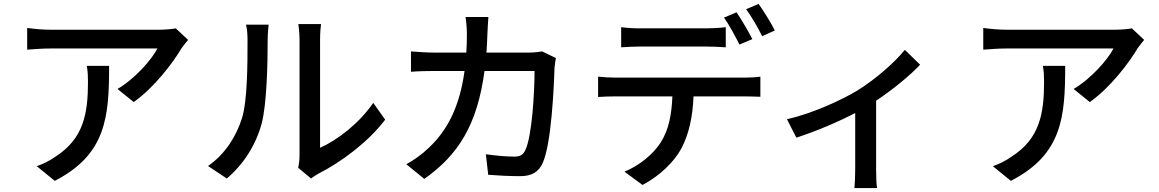

<svg xmlns="http://www.w3.org/2000/svg" viewBox="-20 -880 5930 982"><path d="M942 -676 879 -735C863 -731 818 -728 796 -728C739 -728 291 -728 237 -728C197 -728 156 -732 119 -737V-626C162 -629 197 -632 237 -632C290 -632 720 -632 785 -632C756 -575 669 -476 581 -425L664 -358C771 -434 866 -561 909 -634C917 -646 933 -665 942 -676ZM538 -543H424C429 -514 430 -490 430 -463C430 -297 407 -171 264 -79C232 -56 197 -40 168 -30L260 45C523 -90 538 -282 538 -543Z M1505 -22 1571 33C1579 27 1591 18 1609 8C1724 -50 1865 -155 1950 -268L1889 -354C1817 -248 1704 -163 1617 -124C1617 -167 1617 -607 1617 -677C1617 -718 1621 -751 1622 -757H1506C1506 -751 1512 -718 1512 -677C1512 -607 1512 -134 1512 -85C1512 -62 1509 -39 1505 -22ZM1044 -31 1140 33C1225 -39 1288 -137 1318 -247C1345 -347 1349 -560 1349 -674C1349 -709 1353 -746 1354 -754H1238C1244 -731 1246 -707 1246 -673C1246 -558 1246 -363 1217 -274C1188 -182 1131 -91 1044 -31Z M2823 -583 2753 -617C2733 -614 2710 -611 2684 -611H2468C2470 -642 2472 -675 2473 -709C2474 -733 2476 -770 2478 -793H2361C2365 -770 2368 -729 2368 -707C2368 -673 2367 -641 2365 -611H2204C2165 -611 2120 -614 2082 -617V-513C2120 -516 2167 -517 2204 -517H2356C2331 -336 2270 -215 2173 -124C2138 -90 2094 -59 2058 -40L2150 35C2322 -86 2421 -239 2458 -517H2714C2714 -409 2701 -183 2667 -113C2656 -88 2640 -79 2610 -79C2569 -79 2516 -84 2465 -91L2477 14C2528 18 2586 21 2640 21C2701 21 2735 -1 2756 -47C2800 -145 2813 -431 2816 -532C2817 -544 2820 -566 2823 -583Z M3157 -741V-638C3184 -640 3221 -642 3255 -642C3314 -642 3536 -642 3592 -642C3624 -642 3660 -640 3692 -638V-741C3661 -737 3623 -735 3592 -735C3536 -735 3314 -735 3254 -735C3221 -735 3187 -737 3157 -741ZM3747 -817 3683 -790C3710 -752 3742 -692 3762 -652L3828 -680C3808 -719 3772 -781 3747 -817ZM3860 -860 3796 -833C3824 -795 3857 -738 3878 -695L3943 -724C3925 -760 3887 -822 3860 -860ZM3039 -488V-384C3067 -386 3100 -387 3130 -387H3419C3415 -297 3402 -218 3359 -151C3320 -90 3248 -32 3174 -2L3266 66C3353 21 3429 -53 3465 -121C3503 -193 3523 -281 3527 -387H3785C3811 -387 3845 -386 3869 -385V-488C3843 -484 3806 -483 3785 -483C3729 -483 3190 -483 3130 -483C3099 -483 3067 -485 3039 -488Z M4005 -270 4053 -176C4153 -208 4268 -257 4354 -302V-14C4354 18 4352 65 4350 82H4466C4462 65 4461 18 4461 -14V-365C4550 -424 4636 -496 4686 -549L4608 -625C4556 -561 4460 -476 4365 -417C4284 -368 4136 -300 4005 -270Z M5832 -676 5769 -735C5753 -731 5708 -728 5686 -728C5629 -728 5181 -728 5127 -728C5087 -728 5046 -732 5009 -737V-626C5052 -629 5087 -632 5127 -632C5180 -632 5610 -632 5675 -632C5646 -575 5559 -476 5471 -425L5554 -358C5661 -434 5756 -561 5799 -634C5807 -646 5823 -665 5832 -676ZM5428 -543H5314C5319 -514 5320 -490 5320 -463C5320 -297 5297 -171 5154 -79C5122 -56 5087 -40 5058 -30L5150 45C5413 -90 5428 -282 5428 -543Z"/></svg>

Font: Noto Sans CJK HK Medium
Style: Regular
Weight: 500
Designer: Ryoko NISHIZUKA 西塚涼子 (kana, bopomofo & ideographs); Paul D. Hunt (Latin, Greek & Cyrillic); Sandoll Communications 산돌커뮤니
Foundry: Adobe
Version: Version 2.004;hotconv 1.0.118;makeotfexe 2.5.65603